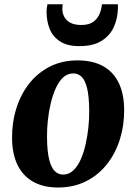

<svg xmlns="http://www.w3.org/2000/svg" viewBox="-20 -842 621 876"><path d="M334 -566.5Q402 -566.5 449.2 -540.8Q496.5 -515 521.2 -464.8Q546 -414.5 546.5 -342Q547 -270 526.8 -205.8Q506.5 -141.5 467.5 -92.2Q428.5 -43 372.2 -14.8Q316 13.5 244.5 13.5Q178.5 13.5 131.8 -12.5Q85 -38.5 60.2 -89Q35.5 -139.5 35 -211.5Q34.5 -284 54.8 -348.2Q75 -412.5 113.8 -461.5Q152.5 -510.5 208.2 -538.5Q264 -566.5 334 -566.5ZM314.5 -507Q288 -507 268.2 -488.8Q248.5 -470.5 234.5 -439.5Q220.5 -408.5 211.5 -370.5Q202.5 -332.5 198.2 -292.2Q194 -252 194.5 -216Q195 -151 204.5 -113.8Q214 -76.5 230.2 -61Q246.5 -45.5 268 -45.5Q294 -45.5 313.8 -63.8Q333.5 -82 347.5 -112.8Q361.5 -143.5 370.2 -181.8Q379 -220 383.2 -260.2Q387.5 -300.5 387 -337.5Q386.5 -403.5 377.2 -440.2Q368 -477 352 -492Q336 -507 314.5 -507ZM341.5 -631.5Q287.5 -631.5 254.8 -652.5Q222 -673.5 207.2 -709Q192.5 -744.5 192.5 -788.5Q192.5 -798.5 193.8 -807.2Q195 -816 196.5 -822.5H266Q265.5 -817.5 265 -812.2Q264.5 -807 264.5 -801Q264.5 -781.5 273.5 -764.8Q282.5 -748 301.5 -738Q320.5 -728 351 -728Q387 -728 406.8 -743.2Q426.5 -758.5 435 -780.5Q443.5 -802.5 445 -822.5H518Q518 -818 518 -813.2Q518 -808.5 518 -803.5Q517 -758.5 499.5 -719.2Q482 -680 443.8 -655.8Q405.5 -631.5 341.5 -631.5Z"/></svg>

Font: Merriweather 24pt ExtraBold
Style: Italic
Weight: 800
Italic angle: -7.8°
Version: Version 2.101